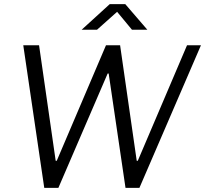

<svg xmlns="http://www.w3.org/2000/svg" viewBox="-20 -904 987 924"><path d="M193 0 92 -686H168L248 -130H253L490 -686H558L638 -130H643L880 -686H947L651 0H584L503 -550H498L261 0ZM373 -761 508 -884H583L689 -761H615L533 -860H558L447 -761Z"/></svg>

Font: Chivo Medium ExtraLight
Style: Italic
Weight: 250
Italic angle: -8.05°
Version: Version 2.002